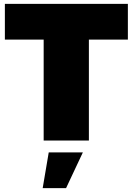

<svg xmlns="http://www.w3.org/2000/svg" viewBox="-20 -721 681 985"><path d="M5 -701H636V-518H436V0H204V-518H5ZM230 61H405L319 244H199Z"/></svg>

Font: Alexandria Black
Style: Regular
Weight: 900
Designer: Mohamed Gaber
Foundry: Kief Type Foundry
Version: Version 5.100